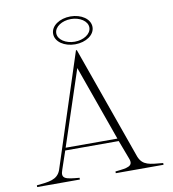

<svg xmlns="http://www.w3.org/2000/svg" viewBox="-97 -1001 976 1085"><g transform="rotate(-10 391.0 -458.5)"><path d="M28 -10V0H273V-10C196 -17 165 -20 185 -73L220 -176H527L567 -70C587 -21 548 -17 479 -10V0H753V-10C676 -17 637 -18 615 -70L383 -723H378L166 -72C146 -20 98 -17 28 -10ZM225 -191 368 -623 522 -191ZM380 -757C442 -757 493 -791 493 -837C493 -883 442 -917 380 -917C318 -917 267 -883 267 -837C267 -791 318 -757 380 -757ZM380 -772C329 -772 285 -800 285 -837C285 -874 329 -902 380 -902C431 -902 475 -874 475 -837C475 -800 431 -772 380 -772Z"/></g></svg>

Font: Sprat Thin
Style: Regular
Weight: 100
Designer: Ethan Nakache
Foundry: Collletttivo
Version: Version 2.000;Glyphs 3.2 (3217)